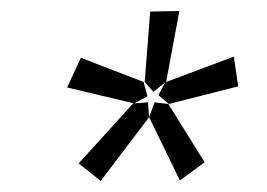

<svg xmlns="http://www.w3.org/2000/svg" viewBox="-20 -781 485 349"><path d="M268 -608 280 -631 259 -614 243 -632 253 -760 306 -761 282 -632 405 -678 413 -624 287 -592ZM248 -606 224 -593 249 -595 251 -568 163 -452 123 -484 222 -593H224L102 -622L127 -676L241 -632ZM251 -568 261 -595 286 -592 352 -486 307 -453Z"/></svg>

Font: Bitter Pro
Style: Italic
Weight: 400
Italic angle: -9°
Designer: Sol Matas, and Bitter project Authors
Foundry: Sol Matas
Version: Version 1.010